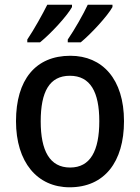

<svg xmlns="http://www.w3.org/2000/svg" viewBox="-20 -786 595 816"><path d="M458 -756V-766H353C335 -727 297 -660 268 -618V-606H323C367 -642 437 -718 458 -756ZM286 -756V-766H181C161 -726 125 -661 96 -618V-606H150C197 -644 265 -718 286 -756ZM507 -271C507 -450 415 -549 279 -549C131 -549 48 -447 48 -271C48 -97 138 10 276 10C424 10 507 -98 507 -271ZM153 -270C153 -396 190 -464 277 -464C364 -464 402 -395 402 -271C402 -145 364 -74 278 -74C191 -74 153 -146 153 -270Z"/></svg>

Font: Noto Sans Devanagari SemiCondensed Medium
Style: Regular
Weight: 500
Width: 4
Designer: Jelle Bosma - Monotype Design Team
Foundry: Monotype Imaging Inc.
Version: Version 2.004